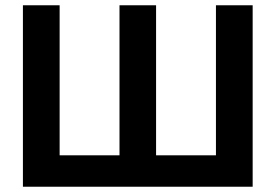

<svg xmlns="http://www.w3.org/2000/svg" viewBox="-20 -708 1045 728"><path d="M938 0H66.9V-688H206.1V-119.1H433.1V-688H571.8V-119.1H798.8V-688H938Z"/></svg>

Font: Libra Sans Modern
Style: Bold
Weight: 700
Foundry: Stefan Peev, Context Ltd
Version: Version 1.000